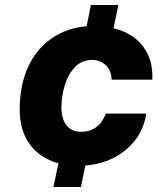

<svg xmlns="http://www.w3.org/2000/svg" viewBox="-20 -749 637 769"><path d="M214 -95Q141 -115 100 -170Q59 -225 59 -311Q59 -406 91.5 -478.5Q124 -551 185 -594Q246 -637 327 -644L344 -729H454L435 -636Q512 -617 553 -563Q594 -509 590 -430H427Q426 -467 403.5 -488Q381 -509 349 -509Q307 -509 279.5 -479.5Q252 -450 239 -406Q226 -362 226 -319Q226 -272 247 -246.5Q268 -221 304 -221Q376 -221 404 -294H566Q552 -206 485.5 -150Q419 -94 322 -86L304 0H194Z"/></svg>

Font: Mona Sans ExtraBold
Style: Italic
Weight: 800
Italic angle: -11.7°
Designer: Deni Anggara
Foundry: GitHub
Version: Version 2.000